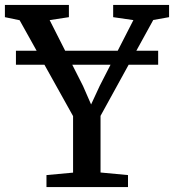

<svg xmlns="http://www.w3.org/2000/svg" viewBox="-33 -763 710 783"><path d="M265 -59V-289.5L47 -680.5L-13 -693V-743H248V-693L169.5 -681L305.5 -412.5L338.5 -337L373.5 -412.5L511 -681L428.5 -693V-743H656.5V-693L592 -681.5L377 -290.5V-59.5L489 -49V0H156.5V-49ZM612 -556V-499H32V-556Z"/></svg>

Font: Merriweather 20pt
Style: Regular
Weight: 400
Version: Version 2.100